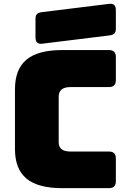

<svg xmlns="http://www.w3.org/2000/svg" viewBox="-20 -981 668 1001"><path d="M548 0H304Q178 0 118 -50Q58 -100 58 -204V-515Q58 -620 118 -670Q178 -720 304 -720H548Q584 -720 584 -684V-563Q584 -527 548 -527H347Q286 -527 286 -477V-239Q286 -191 347 -191H548Q584 -191 584 -155V-36Q584 0 548 0ZM548 -796 199 -753Q165 -749 165 -786V-882Q165 -901 173.5 -908.5Q182 -916 201 -918L550 -961Q584 -965 584 -928V-832Q584 -813 575.5 -805.5Q567 -798 548 -796Z"/></svg>

Font: Bungee Spice
Style: Regular
Weight: 400
Designer: David Jonathan Ross
Foundry: David Jonathan Ross
Version: Version 2.000